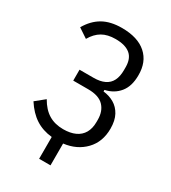

<svg xmlns="http://www.w3.org/2000/svg" viewBox="-206 -814 949 1067"><g transform="rotate(30 268.0 -280.0)"><path d="M220 150V10Q160 4 114.5 -25.5Q69 -55 33 -111L91 -158Q120 -107 159.5 -83Q199 -59 253 -59Q298 -59 329.5 -73.5Q361 -88 377.5 -116.5Q394 -145 394 -187V-201Q394 -256 362.5 -288.5Q331 -321 263 -321H167V-391H257Q299 -391 327 -404.5Q355 -418 368.5 -445Q382 -472 382 -512V-531Q382 -587 350 -613Q318 -639 256 -639Q205 -639 170.5 -619Q136 -599 112 -557L52 -597Q85 -654 134 -682Q183 -710 256 -710Q358 -710 412.5 -661.5Q467 -613 466 -527Q466 -457 432.5 -416Q399 -375 343 -363V-353Q381 -349 412 -331Q443 -313 461.5 -279Q480 -245 480 -193Q480 -108 428 -54Q376 0 293 10V150Z"/></g></svg>

Font: IBM Plex Sans Condensed
Style: Regular
Weight: 400
Width: 3
Designer: Mike Abbink, Paul van der Laan, Pieter van Rosmalen
Foundry: Bold Monday
Version: Version 3.201